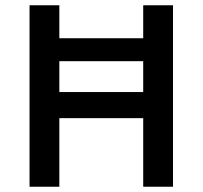

<svg xmlns="http://www.w3.org/2000/svg" viewBox="-20 -708 768 728"><path d="M92 0V-688H205V-563H523V-688H636V0H523V-260H205V0ZM205 -359H523V-476H205Z"/></svg>

Font: Saira Medium
Style: Regular
Weight: 500
Designer: Hector Gatti with collaboration of the Omnibus-Type team
Foundry: Omnibus-Type
Version: Version 1.100; ttfautohint (v1.8.3)